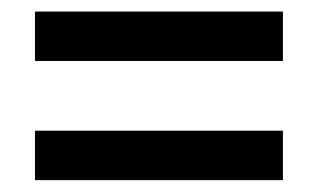

<svg xmlns="http://www.w3.org/2000/svg" viewBox="-20 -518 551 332"><path d="M40.5 -412.6V-498H469.2V-412.6ZM40.5 -206.5V-292H469.2V-206.5Z"/></svg>

Font: Open Sans SemiCondensed SemiBold
Style: Regular
Weight: 600
Width: 4
Designer: Monotype Design Team
Foundry: Monotype Imaging Inc.
Version: Version 3.000